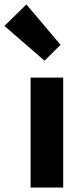

<svg xmlns="http://www.w3.org/2000/svg" viewBox="-73 -846 369 866"><path d="M65 0V-496H212V0ZM128 -572 -53 -729 46 -826 200 -644Z"/></svg>

Font: TT Toshiba Sans
Style: Bold
Weight: 700
Designer: Paul D. Hunt
Foundry: Toshiba Corporation
Version: Version 2.020;PS 2.000;hotconv 1.0.86;makeotf.lib2.5.63406